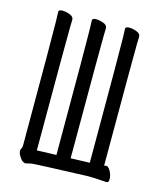

<svg xmlns="http://www.w3.org/2000/svg" viewBox="-109 -785 717 869"><g transform="rotate(15 250.0 -350.5)"><path d="M94 7Q76 7 61 -21Q55 -32 55 -40Q55 -49 58.5 -54Q62 -59 62 -70Q62 -620 60.5 -648.5Q59 -677 59 -694Q59 -704 77 -704Q93 -704 111.5 -697Q130 -690 130 -676Q130 -664 129 -638.5Q128 -613 128 -63L219 -66Q219 -622 217.5 -650.5Q216 -679 216 -696Q216 -706 234 -706Q250 -706 268.5 -699Q287 -692 287 -678Q287 -666 286 -640.5Q285 -615 285 -68L374 -71Q374 -624 372.5 -652.5Q371 -681 371 -698Q371 -708 389 -708Q405 -708 423.5 -701Q442 -694 442 -680Q442 -668 441 -642.5Q440 -617 440 -75L450 -77Q460 -77 470 -58.5Q480 -40 480 -23Q480 -6 471 -6L451 -7Q414 -10 389 -10H378Q130 -1 119.5 1Q109 3 94 7Z"/></g></svg>

Font: LXGW WenKai Mono TC
Style: Regular
Weight: 400
Designer: LXGW / Fontworks Inc.
Foundry: LXGW / Fontworks Inc.
Version: Version 1.330